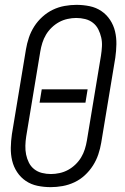

<svg xmlns="http://www.w3.org/2000/svg" viewBox="-20 -763 515 791"><path d="M189 8Q161 8 134.5 2.5Q108 -3 86.5 -17.5Q65 -32 50.5 -54Q36 -76 30 -101.5Q24 -127 24.5 -154.5Q25 -182 29 -210L87 -560Q91 -584 99 -608Q107 -632 121 -654Q135 -676 155 -694Q175 -712 198 -723Q221 -734 246 -738.5Q271 -743 295 -743Q323 -743 349.5 -737.5Q376 -732 397.5 -717.5Q419 -703 433.5 -681Q448 -659 454 -633.5Q460 -608 459.5 -580.5Q459 -553 455 -525L397 -175Q393 -151 385 -127Q377 -103 363 -81Q349 -59 329.5 -41Q310 -23 286.5 -12Q263 -1 238 3.5Q213 8 189 8ZM190 -46Q207 -46 225.5 -50Q244 -54 260.5 -63Q277 -72 291 -85.5Q305 -99 314.5 -115Q324 -131 329.5 -148.5Q335 -166 338 -184L396 -534Q399 -553 400 -572Q401 -591 397 -608.5Q393 -626 385 -642Q377 -658 363 -669Q349 -680 331 -684.5Q313 -689 294 -689Q277 -689 258.5 -685Q240 -681 223.5 -672Q207 -663 193 -649.5Q179 -636 169.5 -620Q160 -604 154.5 -586.5Q149 -569 146 -551L88 -201Q85 -182 84.5 -163Q84 -144 87.5 -126.5Q91 -109 99 -93Q107 -77 121 -66Q135 -55 153 -50.5Q171 -46 190 -46ZM143 -340 152 -395H341L332 -340Z"/></svg>

Font: Iosevka QP Light
Style: Italic
Weight: 300
Italic angle: -9°
Designer: Belleve Invis
Foundry: Belleve Invis
Version: Version 20.0.0; ttfautohint (v1.8.4)